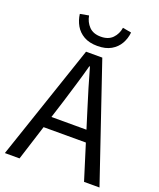

<svg xmlns="http://www.w3.org/2000/svg" viewBox="-168 -1043 945 1144"><g transform="rotate(20 304.0 -471.0)"><path d="M4 0 252 -733H355L604 0H506L378 -410Q358 -473 340 -533.5Q322 -594 304 -658H300Q283 -594 264.5 -533.5Q246 -473 227 -410L97 0ZM133 -224V-297H471V-224ZM303 -788Q251 -788 216.5 -808Q182 -828 163.5 -860.5Q145 -893 140 -932L195 -942Q202 -902 228.5 -874.5Q255 -847 303 -847Q351 -847 377.5 -874.5Q404 -902 410 -942L465 -932Q461 -893 442.5 -860.5Q424 -828 389.5 -808Q355 -788 303 -788Z"/></g></svg>

Font: Noto Sans HK
Style: Regular
Weight: 400
Designer: Ryoko NISHIZUKA 西塚涼子 (kana, bopomofo & ideographs); Paul D. Hunt (Latin, Greek & Cyrillic); Sandoll Communications 산돌커뮤니
Foundry: Adobe
Version: Version 2.004-H2;hotconv 1.0.118;makeotfexe 2.5.65603